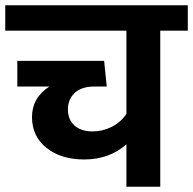

<svg xmlns="http://www.w3.org/2000/svg" viewBox="-40 -712 736 732"><path d="M676 -692V-595H571V0H442V-162Q377 -104 281 -104Q193 -104 137.5 -148Q82 -192 82 -266Q82 -339 148 -382H26V-480H357L367 -382H312Q267 -380 243 -356Q219 -332 219 -295Q219 -256 244 -233.5Q269 -211 313 -211Q351 -211 386 -228.5Q421 -246 442 -278V-595H-20V-692Z"/></svg>

Font: FiraGO SemiBold
Style: Regular
Weight: 600
Designer: bBox Type
Foundry: bBox Type GmbH
Version: Version 1.001;PS 001.001;hotconv 1.0.88;makeotf.lib2.5.64775